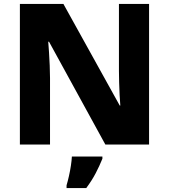

<svg xmlns="http://www.w3.org/2000/svg" viewBox="-20 -734 858 975"><path d="M737 0H515L229 -522H225Q227 -499 229 -467Q231 -435 232.5 -401Q234 -367 234 -338V0H81V-714H302L588 -198H591Q589 -219 587.5 -250.5Q586 -282 585 -315Q584 -348 584 -374V-714H737ZM500 72Q485 109 466 145.5Q447 182 418 221H318V207Q324 187 330 160.5Q336 134 340 107.5Q344 81 345 61H500Z"/></svg>

Font: Noto Sans Syriac ExtraBold
Style: Regular
Weight: 800
Designer: Patrick Giasson and the Monotype Design Team
Foundry: Monotype Imaging Inc.
Version: Version 3.000; ttfautohint (v1.8.4.7-5d5b)